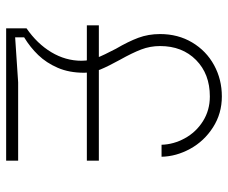

<svg xmlns="http://www.w3.org/2000/svg" viewBox="-80 -680 759 640"><g transform="rotate(90 300.0 -359.5)"><path d="M515 -309V-269H64V-309ZM515 0H74V-68Q125 -103 153.5 -150.5Q182 -198 182 -251Q182 -278 172.5 -302Q163 -326 142 -366Q118 -407 105.5 -440.5Q93 -474 93 -513Q93 -573 121 -620Q149 -667 196.5 -693Q244 -719 301 -719Q358 -719 404 -689.5Q450 -660 475.5 -613.5Q501 -567 502 -518H462Q461 -558 440.5 -595.5Q420 -633 383.5 -656Q347 -679 301 -679Q226 -679 179.5 -633Q133 -587 133 -513Q133 -480 144.5 -450Q156 -420 179 -379Q200 -341 211 -314.5Q222 -288 222 -260Q222 -210 205.5 -172Q189 -134 163 -107Q137 -80 104 -60V-30L254 -40H515Z"/></g></svg>

Font: Fliege Mono Thin
Style: Regular
Weight: 100
Version: Version 0.020;Glyphs 3.3 (3306)